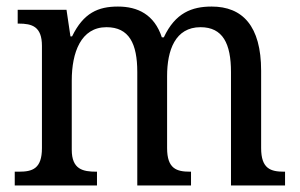

<svg xmlns="http://www.w3.org/2000/svg" viewBox="-20 -566 915 586"><path d="M25 0H276V-42H274C233 -42 199 -49 199 -109V-320C199 -406 227 -483 305 -483C374 -483 399 -433 399 -346V0H563V-42H560C519 -42 490 -51 490 -114V-334C490 -413 515 -483 592 -483C660 -483 685 -433 685 -346V0H850V-42H847C806 -42 777 -51 777 -114V-350C777 -487 720 -546 626 -546C566 -546 515 -527 480 -452H474C451 -522 400 -546 340 -546C280 -546 235 -527 200 -455H195L183 -536H34V-494H37C78 -494 108 -485 108 -426V-114C108 -51 79 -42 38 -42H25Z"/></svg>

Font: Noto Serif Lao SemiCondensed
Style: Regular
Weight: 400
Width: 4
Designer: Monotype Design Team
Foundry: Monotype Imaging Inc.
Version: Version 2.003